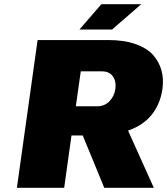

<svg xmlns="http://www.w3.org/2000/svg" viewBox="-20 -890 792 910"><path d="M372.1 -248H371.1H318.8L284.2 0H60.1L158.2 -700.2H494.1Q568.8 -700.2 623 -680.9Q677.2 -661.6 706.1 -628.7Q734.9 -595.7 745.6 -555.4Q756.3 -515.1 750 -469.2Q740.2 -398.4 700 -347.4Q659.7 -296.4 586.9 -271L709 0H474.1ZM339.4 -386.2H440.4Q475.6 -386.2 498.8 -410.2Q522 -434.1 526.9 -469.2Q531.7 -503.9 515.1 -527.8Q498.5 -551.8 463.4 -551.8H362.8ZM356.4 -750 460.4 -870.1H649.4L511.2 -750Z"/></svg>

Font: Fivo Sans Black
Style: Regular
Weight: 900
Designer: Alexander Slobzheninov
Foundry: Alexander Slobzheninov
Version: 1.0